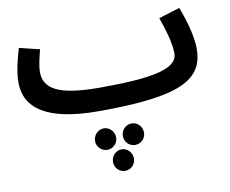

<svg xmlns="http://www.w3.org/2000/svg" viewBox="-83 -534 1178 985"><g transform="rotate(-10 506.0 -41.5)"><path d="M411 21 412 20V21C835 21 962 -45 962 -208C962 -274 936 -362 910 -429L800 -395C826 -323 845 -253 845 -204C845 -124 716 -97 438 -97V-96L437 -97C219 -97 149 -143 149 -229C149 -262 161 -310 170 -344L64 -370C49 -319 31 -253 31 -196C31 -60 143 21 411 21ZM566 224C597 224 621 199 621 169C621 138 597 112 566 112C535 112 511 138 511 169C511 199 535 224 566 224ZM421 224C451 224 476 199 476 169C476 138 451 112 421 112C391 112 366 138 366 169C366 199 391 224 421 224ZM492 346C523 346 547 321 547 291C547 260 523 234 492 234C462 234 438 260 438 291C438 321 462 346 492 346Z"/></g></svg>

Font: Noto Sans Arabic SemBd
Style: Regular
Weight: 600
Designer: Monotype Design Team, Nadine Chahine, Nizar Qandah and Khaled Hosny
Foundry: Monotype Imaging Inc.
Version: Version 2.012